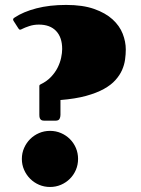

<svg xmlns="http://www.w3.org/2000/svg" viewBox="-20 -742 566 772"><path d="M485.8 -543Q485.8 -523.9 482.9 -502.7Q480 -481.4 470.9 -460.7Q461.9 -439.9 444.3 -420.2Q426.8 -400.4 397.7 -384.3Q368.7 -368.2 325.9 -356.4Q283.2 -344.7 223.1 -339.8V-279.8Q223.1 -271.5 219.5 -264.2Q215.8 -256.8 203.1 -256.8H159.2Q155.8 -256.8 152.1 -257.3Q148.4 -257.8 145.3 -260Q142.1 -262.2 140.1 -266.8Q138.2 -271.5 138.2 -279.8V-395.5Q138.2 -399.9 140.1 -400.9Q142.1 -401.9 143.1 -402.8Q168.5 -415 185.3 -432.9Q202.1 -450.7 211.9 -470.5Q221.7 -490.2 225.8 -509.8Q230 -529.3 230 -544.9Q230 -591.8 205.6 -617.4Q181.2 -643.1 136.2 -643.1Q115.7 -643.1 97.4 -637Q79.1 -630.9 68.8 -625.5Q66.4 -624.5 64.7 -623.5Q63 -622.6 61 -622.6Q57.1 -622.6 54.2 -627.4L34.7 -657.7Q32.7 -661.1 32.7 -663.6Q32.7 -666.5 34.9 -668.5Q37.1 -670.4 38.6 -671.4Q73.7 -694.8 126.5 -708.5Q179.2 -722.2 246.1 -722.2Q312.5 -722.2 358.4 -706.1Q404.3 -689.9 432.6 -664.1Q460.9 -638.2 473.4 -606.2Q485.8 -574.2 485.8 -543ZM67.9 -103Q67.9 -126.5 76.9 -147Q85.9 -167.5 101.3 -182.9Q116.7 -198.2 137.2 -207Q157.7 -215.8 181.2 -215.8Q204.6 -215.8 225.1 -207Q245.6 -198.2 261 -182.9Q276.4 -167.5 285.2 -147Q293.9 -126.5 293.9 -103Q293.9 -79.6 285.2 -59.1Q276.4 -38.6 261 -23.2Q245.6 -7.8 225.1 1Q204.6 9.8 181.2 9.8Q157.7 9.8 137.2 1Q116.7 -7.8 101.3 -23.2Q85.9 -38.6 76.9 -59.1Q67.9 -79.6 67.9 -103Z"/></svg>

Font: Fascinate Cyrillic
Style: Regular
Weight: 900
Designer: Denis Ignatov
Foundry: Astigmatic (AOETI)
Version: Version 1.00 November 30, 2018, initial release